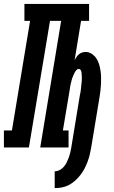

<svg xmlns="http://www.w3.org/2000/svg" viewBox="-63 -755 583 983"><path d="M217 208V122Q230 122 242.5 115.5Q255 109 264 98.5Q273 88 279 75.5Q285 63 289.5 50.5Q294 38 297 25.5Q300 13 302 0Q313 -67 324 -134Q335 -201 346 -268Q348 -275 349 -282Q350 -289 351 -296.5Q352 -304 352.5 -311Q353 -318 354 -325.5Q355 -333 355.5 -340Q356 -347 356 -354Q356 -361 355.5 -368Q355 -375 354.5 -382Q354 -389 350.5 -395.5Q347 -402 340 -402Q333 -402 327.5 -395.5Q322 -389 318.5 -382Q315 -375 312 -368Q309 -361 306.5 -354Q304 -347 302.5 -339.5Q301 -332 299 -325Q297 -318 296 -310.5Q295 -303 294 -296L259 -87H288V0H143L250 -648H193L85 0H-43V-87H-2L91 -648H62V-735H393V-648H352L319 -447Q323 -455 328.5 -463Q334 -471 341 -477Q348 -483 357 -486Q366 -489 375 -489Q392 -489 406.5 -479.5Q421 -470 430 -456.5Q439 -443 444 -427Q449 -411 451.5 -394Q454 -377 454.5 -359.5Q455 -342 454 -324Q453 -306 451 -288.5Q449 -271 446 -254L404 0Q401 18 396.5 36.5Q392 55 385.5 72.5Q379 90 370 107.5Q361 125 349 140.5Q337 156 322 169.5Q307 183 290 192Q273 201 254.5 204.5Q236 208 217 208Z"/></svg>

Font: Iosevka Curly Slab Oblique
Style: Bold
Weight: 700
Italic angle: -9°
Monospace: yes
Designer: Belleve Invis
Foundry: Belleve Invis
Version: Version 11.1.0; ttfautohint (v1.8.3)